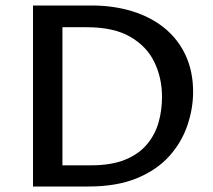

<svg xmlns="http://www.w3.org/2000/svg" viewBox="-20 -678 776 698"><path d="M100 0V-658H313Q393 -658 461 -637Q529 -616 578.5 -575.5Q628 -535 655 -476.5Q682 -418 682 -344Q682 -283 661 -221.5Q640 -160 595 -110Q550 -60 477.5 -30Q405 0 301 0ZM207 -77H311Q385 -77 435 -97.5Q485 -118 514.5 -153.5Q544 -189 556.5 -233Q569 -277 569 -326Q569 -394 541.5 -451.5Q514 -509 454 -544Q394 -579 296 -579H207Z"/></svg>

Font: Ysabeau Office SemiBold
Style: Regular
Weight: 600
Designer: Christian Thalmann (Catharsis Fonts)
Version: Version 2.001;gftools[0.9.30]; featfreeze: tnum,lnum,ss02